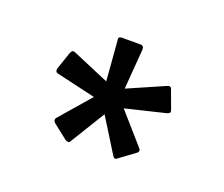

<svg xmlns="http://www.w3.org/2000/svg" viewBox="-56 -753 463 397"><g transform="rotate(20 175.0 -554.5)"><path d="M117 -436 84 -462Q81 -465 81 -468Q81 -471 83 -473L141 -540L55 -560Q51 -561 50 -563.5Q49 -566 50 -570L63 -608Q65 -613 67.5 -614Q70 -615 74 -613L154 -579L147 -667Q145 -675 154 -675H195Q198 -675 200 -673Q202 -671 202 -667L195 -578L275 -613Q279 -615 282 -614Q285 -613 286 -608L300 -570Q302 -565 300 -563Q298 -561 294 -560L207 -539L265 -473Q268 -470 267.5 -467Q267 -464 264 -462L230 -437Q225 -432 220 -440L174 -514L128 -439Q126 -435 123.5 -434.5Q121 -434 117 -436Z"/></g></svg>

Font: Sofia Sans Condensed
Style: Regular
Weight: 400
Designer: Botio Nikoltchev, Ani Petrova
Foundry: lettersoup
Version: Version 4.100